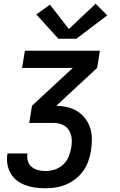

<svg xmlns="http://www.w3.org/2000/svg" viewBox="-20 -791 640 1026"><path d="M224 215Q196 215 169 211.5Q142 208 117 199Q92 190 71 174Q50 158 37 135.5Q24 113 19.5 86Q15 59 20 31Q20 31 20 30.5Q20 30 20 29H127Q127 29 127 29.5Q127 30 127 30Q123 51 129 70Q135 89 149.5 101Q164 113 184 118Q204 123 224 123Q248 123 272.5 115Q297 107 316.5 89.5Q336 72 346 48.5Q356 25 360 1Q365 -24 363 -49Q361 -74 349 -94Q337 -114 315 -124Q293 -134 268 -134H136L151 -226L369 -428H98L113 -520H514L499 -428L281 -226Q312 -225 341 -218Q370 -211 394.5 -195.5Q419 -180 436.5 -156.5Q454 -133 462.5 -105Q471 -77 471 -46Q471 -15 466 16Q461 44 451.5 71Q442 98 425 122Q408 146 384.5 164.5Q361 183 334 194.5Q307 206 279 210.5Q251 215 224 215ZM388 -584H292L174 -714L247 -766L348 -636L491 -771L553 -709Z"/></svg>

Font: Iosevka SS04 Semibold Extended
Style: Italic
Weight: 600
Width: 7
Italic angle: -9°
Monospace: yes
Designer: Belleve Invis
Foundry: Belleve Invis
Version: Version 19.0.0; ttfautohint (v1.8.4)